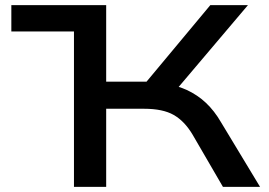

<svg xmlns="http://www.w3.org/2000/svg" viewBox="-20 -725 1044 745"><path d="M24 -603V-705H392V-603ZM267 0V-705H392V-408H564L531 -387L796 -705H942L654 -365L604 -402Q661 -396 703.5 -376.5Q746 -357 779 -326Q812 -295 838 -250L989 0H845L727 -203Q696 -255 654 -279Q612 -303 539 -303H392V0Z"/></svg>

Font: Nunito Sans 7pt Expanded SemiBold
Style: Regular
Weight: 600
Width: 7
Designer: Vernon Adams
Foundry: Vernon Adams
Version: Version 3.101;gftools[0.9.27]